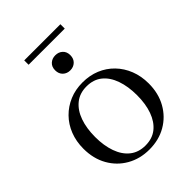

<svg xmlns="http://www.w3.org/2000/svg" viewBox="-244 -964 1089 1089"><g transform="rotate(-45 300.0 -420.0)"><path d="M562 -258Q562 -179 528 -118.5Q494 -58 435 -24Q376 10 300 10Q225 10 165.5 -24Q106 -58 72 -118.5Q38 -179 38 -258Q38 -317 57.5 -366.5Q77 -416 112.5 -452Q148 -488 195.5 -508Q243 -528 300 -528Q357 -528 404.5 -508.5Q452 -489 487.5 -452.5Q523 -416 542.5 -366.5Q562 -317 562 -258ZM132 -258Q132 -189 151 -135.5Q170 -82 207.5 -52Q245 -22 300 -22Q356 -22 393 -52Q430 -82 449 -135Q468 -188 468 -258Q468 -328 449 -382Q430 -436 393 -466Q356 -496 300 -496Q245 -496 207.5 -465.5Q170 -435 151 -381.5Q132 -328 132 -258ZM300 -625Q274 -625 256.5 -641.5Q239 -658 239 -686Q239 -714 256.5 -730Q274 -746 300 -746Q326 -746 343.5 -730Q361 -714 361 -686Q361 -658 343.5 -641.5Q326 -625 300 -625ZM155 -850H445V-815H155Z"/></g></svg>

Font: Roboto Serif 144pt
Style: Regular
Weight: 400
Version: Version 1.008